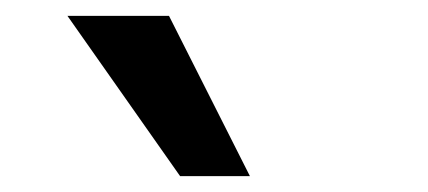

<svg xmlns="http://www.w3.org/2000/svg" viewBox="-20 -779 540 242"><path d="M207 -557 65 -759H193L295 -557Z"/></svg>

Font: Nunito Sans 12pt ExtraLight 11pt
Style: Bold
Weight: 700
Version: Version 3.101;gftools[0.9.27]